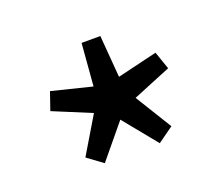

<svg xmlns="http://www.w3.org/2000/svg" viewBox="-67 -892 601 516"><g transform="rotate(-20 233.5 -633.5)"><path d="M154.3 -470.7 110.4 -502.9 172.9 -607.4 64.5 -652.3 82 -703.1 196.3 -674.8 206.1 -795.9H259.8L269.5 -675.8L383.8 -703.1L401.4 -652.3L292 -607.4L356.4 -502.9L311.5 -470.7L233.4 -566.4Z"/></g></svg>

Font: Gen Shin Gothic Regular
Style: Regular
Weight: 400
Designer: [Source Han Sans]
Ryoko NISHIZUKA  (kana & ideographs); Paul D. Hunt (Latin, Greek & Cyrillic); Wenlong ZHANG  (bopomofo
Version: Version 1.002.20150607